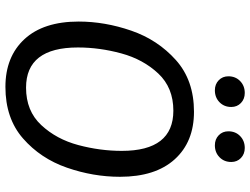

<svg xmlns="http://www.w3.org/2000/svg" viewBox="-130 -804 945 726"><g transform="rotate(90 343.0 -440.5)"><path d="M648 -421Q648 -320 613.5 -220.5Q579 -121 503 -54.5Q427 12 308 12Q194 12 127.5 -60Q61 -132 61 -265Q61 -364 95.5 -464Q130 -564 206.5 -632.5Q283 -701 402 -701Q516 -701 582 -628Q648 -555 648 -421ZM159 -262Q159 -66 311 -66Q399 -66 452.5 -123.5Q506 -181 528 -263.5Q550 -346 550 -428Q550 -623 398 -623Q311 -623 257.5 -566Q204 -509 181.5 -426.5Q159 -344 159 -262ZM268 -831Q268 -858 286 -875.5Q304 -893 331 -893Q354 -893 369 -878.5Q384 -864 384 -842Q384 -815 366 -797.5Q348 -780 321 -780Q298 -780 283 -794.5Q268 -809 268 -831ZM476 -831Q476 -858 494 -875.5Q512 -893 539 -893Q562 -893 577 -878.5Q592 -864 592 -842Q592 -815 574 -797.5Q556 -780 529 -780Q506 -780 491 -794.5Q476 -809 476 -831Z"/></g></svg>

Font: Fira Sans
Style: Italic
Weight: 400
Italic angle: -8°
Designer: bBox Type GmbH & Carrois Corporate GbR & Edenspiekermann AG
Foundry: bBox Type GmbH & Carrois Corporate GbR & Edenspiekermann AG
Version: Version 4.301